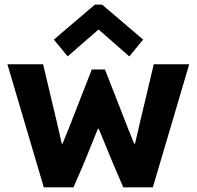

<svg xmlns="http://www.w3.org/2000/svg" viewBox="-20 -800 840 820"><path d="M167 0 11.7 -525.4H164.1L222.2 -280.8L243.7 -186.5H247.1L271.5 -246.1L372.1 -503.4H428.2L528.8 -246.1L552.7 -186.5H556.6L578.6 -280.8L636.7 -525.4H788.1L632.8 0H506.3L460.4 -107.4L401.9 -249.5H397.9L340.3 -107.4L293.9 0ZM269 -559.1 210 -630.9 385.3 -780.3H416L591.3 -630.9L532.2 -559.1L402.8 -672.4H398.9Z"/></svg>

Font: Reddit Sans ExtraBold
Style: Regular
Weight: 800
Designer: Stephen Hutchings
Foundry: Reddit
Version: Version 1.014; ttfautohint (v1.8.4.7-5d5b)